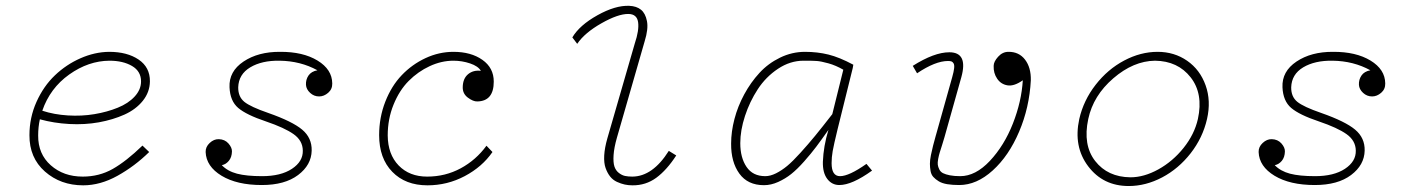

<svg xmlns="http://www.w3.org/2000/svg" viewBox="-20 -620 4837 656"><path d="M116.2 -212.4Q110.4 -186 110.4 -157.2Q109.9 -93.8 153.6 -55.2Q197.3 -16.6 262.7 -16.6Q318.8 -16.6 365 -42.7Q411.1 -68.8 466.8 -122.6L489.7 -100.6Q440.4 -52.2 381.6 -19.5Q322.8 13.2 264.2 13.2Q187 13.2 133.5 -33.9Q80.1 -81.1 80.6 -158.2Q80.6 -218.3 104.7 -272Q128.9 -325.7 167.5 -362.5Q206.1 -399.4 254.9 -420.9Q303.7 -442.4 353 -442.9Q414.6 -442.9 453.6 -416.5Q492.7 -390.1 492.2 -341.8Q491.7 -305.2 468 -275.6Q444.3 -246.1 405.3 -228.5Q366.2 -210.9 317.9 -202.1Q269.5 -193.4 216.8 -196.3Q164.1 -199.2 116.2 -212.4ZM354 -412.6Q282.2 -412.1 216.6 -365.5Q150.9 -318.8 124.5 -241.7Q164.6 -228.5 211.9 -225.6Q259.3 -222.7 302.7 -230Q346.2 -237.3 382.3 -252Q418.5 -266.6 440.2 -290.3Q461.9 -314 461.9 -341.8Q461.9 -376.5 431.2 -394.5Q400.4 -412.6 354 -412.6Z M875.5 -18.1Q939.5 -18.1 977.5 -43.2Q1015.6 -68.4 1014.6 -105.5Q1014.2 -139.6 983.2 -161.6Q952.1 -183.6 888.7 -205.1Q821.8 -227.5 793.9 -251.2Q766.1 -274.9 764.2 -321.8Q761.7 -376 812 -409.7Q862.3 -443.4 937 -442.9Q1015.1 -443.4 1064.9 -413.1Q1114.7 -382.8 1115.2 -335Q1115.7 -315.4 1101.3 -303Q1086.9 -290.5 1070.3 -290.5Q1052.7 -290.5 1039.6 -302.7Q1026.4 -314.9 1025.4 -330.1Q1024.4 -347.7 1033.9 -361.8Q1043.5 -376 1064.5 -379.9Q1006.8 -411.6 935.5 -412.6Q874.5 -413.6 835 -389.9Q795.4 -366.2 793.9 -321.8Q793.5 -289.6 814.7 -272.2Q835.9 -254.9 897 -233.9Q979 -205.1 1012.5 -177Q1045.9 -148.9 1044.9 -105.5Q1043.9 -56.2 998.5 -22Q953.1 12.2 874.5 12.2Q789.6 12.2 737.1 -19.5Q684.6 -51.3 682.6 -100.6Q682.1 -118.2 696.5 -131.6Q710.9 -145 727.5 -144.5Q748 -144 760.5 -129.9Q772.9 -115.7 772.5 -102.5Q772 -82.5 761.7 -70.3Q751.5 -58.1 737.8 -55.7Q757.3 -35.2 789.8 -26.6Q822.3 -18.1 875.5 -18.1Z M1662.6 -100.6Q1627.4 -49.8 1567.9 -18.3Q1508.3 13.2 1440.4 13.2Q1365.2 13.2 1320.3 -33Q1275.4 -79.1 1275.4 -158.2Q1275.4 -218.8 1296.4 -272.5Q1317.4 -326.2 1352.5 -363Q1387.7 -399.9 1433.8 -421.4Q1480 -442.9 1529.3 -442.9Q1589.4 -442.9 1628.2 -415.5Q1667 -388.2 1667 -341.3Q1667 -274.4 1610.8 -273.4Q1596.7 -272.9 1578.6 -286.4Q1560.5 -299.8 1561 -322.3Q1561.5 -351.6 1579.3 -366.5Q1597.2 -381.3 1623 -377.9Q1613.8 -394 1586.2 -403.3Q1558.6 -412.6 1529.3 -412.6Q1488.3 -412.6 1448.2 -394Q1408.2 -375.5 1376.2 -343.3Q1344.2 -311 1324.5 -262.2Q1304.7 -213.4 1304.7 -157.2Q1305.2 -92.8 1342 -54.7Q1378.9 -16.6 1439.5 -16.6Q1501.5 -16.6 1554 -44.9Q1606.4 -73.2 1642.1 -122.1Z M2290.5 -88.9Q2258.3 -39.1 2222.4 -12.7Q2186.5 13.7 2140.6 13.2Q2127 13.2 2114.5 10.5Q2102.1 7.8 2088.1 1.5Q2074.2 -4.9 2064.7 -16.8Q2055.2 -28.8 2049.1 -45.9Q2043 -63 2044.4 -89.1Q2045.9 -115.2 2055.2 -147.5L2148.9 -471.7Q2164.1 -516.6 2160.2 -544.2Q2156.2 -571.8 2127.4 -572.3Q2091.8 -572.8 2034.7 -540.3Q1977.5 -507.8 1952.1 -470.2L1935.5 -492.2Q1960 -533.7 2021.2 -567.9Q2082.5 -602.1 2129.9 -600.1Q2154.8 -599.1 2169.9 -586.9Q2185.1 -574.7 2190.4 -548.1Q2195.8 -521.5 2182.6 -479L2087.9 -149.9Q2078.1 -115.7 2076.4 -90.3Q2074.7 -64.9 2079.3 -51Q2084 -37.1 2094.5 -29.1Q2105 -21 2115.7 -18.8Q2126.5 -16.6 2140.6 -16.6Q2210 -17.1 2265.1 -104.5Z M2841.8 -178.7Q2828.6 -124.5 2825 -103.8Q2821.3 -83 2821.3 -62.5Q2821.3 -18.1 2850.1 -18.1Q2880.9 -18.1 2940.4 -60.1L2959.5 -37.1Q2891.1 12.2 2847.7 12.2Q2822.3 12.2 2806.4 -8.8Q2790.5 -29.8 2791.5 -67.4Q2793.5 -120.6 2810.5 -176.3Q2786.1 -141.6 2769 -118.9Q2752 -96.2 2727.8 -68.8Q2703.6 -41.5 2683.3 -25.4Q2663.1 -9.3 2638.7 1.7Q2614.3 12.7 2590.3 12.7Q2534.7 12.7 2506.1 -26.9Q2477.5 -66.4 2478 -129.4Q2478 -169.9 2489.3 -213.1Q2500.5 -256.3 2522.7 -297.4Q2544.9 -338.4 2574.7 -370.8Q2604.5 -403.3 2645.3 -423.1Q2686 -442.9 2730.5 -442.9Q2772.9 -442.9 2810.5 -433.6Q2848.1 -424.3 2895.5 -398.9L2893.6 -387.7ZM2861.3 -381.8Q2835.9 -396.5 2810.5 -403.6Q2785.2 -410.6 2771.2 -411.6Q2757.3 -412.6 2732.9 -412.6Q2728 -412.6 2725.6 -412.6Q2679.7 -412.6 2638.2 -385Q2596.7 -357.4 2569.1 -315.2Q2541.5 -272.9 2525.4 -223.9Q2509.3 -174.8 2509.3 -130.9Q2509.3 -81.1 2530.8 -49.6Q2552.2 -18.1 2594.7 -18.1Q2611.8 -18.1 2631.3 -27.8Q2650.9 -37.6 2669.7 -53.2Q2688.5 -68.8 2714.8 -97.9Q2741.2 -127 2764.6 -155.5Q2788.1 -184.1 2823.7 -230Z M3502 -345.7Q3497.1 -252.4 3461.9 -169.9Q3426.8 -87.4 3371.8 -37.6Q3316.9 12.2 3257.3 12.2Q3233.9 12.2 3216.3 9.3Q3198.7 6.3 3187.5 -0.5Q3176.3 -7.3 3168.9 -15.4Q3161.6 -23.4 3159.4 -35.9Q3157.2 -48.3 3157.2 -60.5Q3157.2 -72.8 3160.6 -89.8Q3164.1 -106.9 3168 -122.3Q3171.9 -137.7 3177.7 -158.2Q3178.2 -159.2 3178.2 -159.7L3233.4 -356.4Q3238.8 -375.5 3240 -387Q3241.2 -398.4 3238 -403.6Q3234.9 -408.7 3230.7 -410.2Q3226.6 -411.6 3218.8 -411.6Q3175.8 -411.6 3113.3 -369.6L3098.6 -395Q3171.9 -441.4 3223.6 -441.4Q3288.1 -441.4 3264.6 -356.4L3207 -151.4Q3204.1 -141.6 3199 -125Q3193.8 -108.4 3190.9 -99.4Q3188 -90.3 3185.5 -77.4Q3183.1 -64.5 3184.1 -57.1Q3185.1 -49.8 3189.2 -41.3Q3193.4 -32.7 3202.1 -28.3Q3210.9 -23.9 3225.6 -21Q3240.2 -18.1 3260.7 -18.1Q3313 -18.1 3362.1 -70.3Q3411.1 -122.6 3440.7 -197.8Q3470.2 -272.9 3474.6 -345.7Q3444.8 -324.7 3422.4 -328.4Q3399.9 -332 3387 -351.1Q3374 -370.1 3375 -395Q3375 -409.2 3390.1 -426Q3405.3 -442.9 3425.3 -442.9Q3461.4 -443.4 3482.2 -416.3Q3502.9 -389.2 3502 -345.7Z M3836.4 15.6Q3749 15.6 3698 -51.8Q3647 -119.1 3667.5 -213.4Q3682.1 -277.3 3723.4 -330.3Q3764.6 -383.3 3820.8 -413.1Q3877 -442.9 3935.1 -442.9Q3992.2 -442.9 4036.1 -412.4Q4080.1 -381.8 4099.1 -328.6Q4118.2 -275.4 4104 -213.4Q4089.4 -149.4 4048.1 -96.4Q4006.8 -43.5 3950.7 -13.9Q3894.5 15.6 3836.4 15.6ZM3842.3 -14.2Q3888.7 -14.2 3937.7 -41.3Q3986.8 -68.4 4023.9 -114.7Q4061 -161.1 4072.8 -213.4Q4091.8 -299.8 4048.1 -355.7Q4004.4 -411.6 3926.3 -412.6Q3852.5 -411.6 3783.9 -352.5Q3715.3 -293.5 3698.2 -213.4Q3679.2 -124.5 3721.9 -69.8Q3764.6 -15.1 3842.3 -14.2Z M4473.1 -18.1Q4537.1 -18.1 4575.2 -43.2Q4613.3 -68.4 4612.3 -105.5Q4611.8 -139.6 4580.8 -161.6Q4549.8 -183.6 4486.3 -205.1Q4419.4 -227.5 4391.6 -251.2Q4363.8 -274.9 4361.8 -321.8Q4359.4 -376 4409.7 -409.7Q4460 -443.4 4534.7 -442.9Q4612.8 -443.4 4662.6 -413.1Q4712.4 -382.8 4712.9 -335Q4713.4 -315.4 4699 -303Q4684.6 -290.5 4668 -290.5Q4650.4 -290.5 4637.2 -302.7Q4624 -314.9 4623 -330.1Q4622.1 -347.7 4631.6 -361.8Q4641.1 -376 4662.1 -379.9Q4604.5 -411.6 4533.2 -412.6Q4472.2 -413.6 4432.6 -389.9Q4393.1 -366.2 4391.6 -321.8Q4391.1 -289.6 4412.4 -272.2Q4433.6 -254.9 4494.6 -233.9Q4576.7 -205.1 4610.1 -177Q4643.6 -148.9 4642.6 -105.5Q4641.6 -56.2 4596.2 -22Q4550.8 12.2 4472.2 12.2Q4387.2 12.2 4334.7 -19.5Q4282.2 -51.3 4280.3 -100.6Q4279.8 -118.2 4294.2 -131.6Q4308.6 -145 4325.2 -144.5Q4345.7 -144 4358.2 -129.9Q4370.6 -115.7 4370.1 -102.5Q4369.6 -82.5 4359.4 -70.3Q4349.1 -58.1 4335.4 -55.7Q4355 -35.2 4387.5 -26.6Q4419.9 -18.1 4473.1 -18.1Z"/></svg>

Font: Compagnon Light Italic
Style: Regular
Weight: 400
Italic angle: -12°
Designer: Valentin Papon
Foundry: Velvetyne Type Foundry
Version: Version 1.000;PS 001.000;hotconv 1.0.88;makeotf.lib2.5.64775